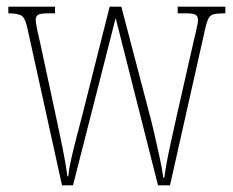

<svg xmlns="http://www.w3.org/2000/svg" viewBox="-20 -556 698 576"><path d="M64 -463Q57 -499 46.5 -507.5Q36 -516 6 -516H5V-536H145V-516H125Q100 -516 93.5 -511Q87 -506 87 -496Q87 -489 92 -465Q97 -441 101 -425L148 -206Q153 -182 160.5 -147Q168 -112 174 -79Q180 -46 182 -27H185Q186 -45 193.5 -78.5Q201 -112 210.5 -147.5Q220 -183 226 -207L309 -536H344L426 -223Q433 -198 442 -159.5Q451 -121 459 -83.5Q467 -46 470 -23H473Q477 -56 486.5 -101Q496 -146 510 -208L560 -428Q565 -451 569.5 -469Q574 -487 574 -496Q574 -506 568 -511Q562 -516 536 -516H513V-536H656V-516H653Q633 -516 622 -513.5Q611 -511 605.5 -500.5Q600 -490 595 -467L490 0H454L327 -502L199 0H166Z"/></svg>

Font: Noto Serif Khmer ExtraCondensed Thin
Style: Regular
Weight: 100
Width: 2
Designer: Danh Hong and the Monotype Design Team
Foundry: Monotype Imaging Inc.
Version: Version 2.004; ttfautohint (v1.8.4.7-5d5b)